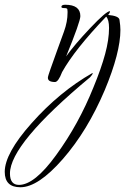

<svg xmlns="http://www.w3.org/2000/svg" viewBox="-203 -344 528 810"><path d="M-117 446Q-183 446 -183 381Q-183 303 -70 176Q48 43 187 -36Q188 -36 188 -35Q188 -30 177 -18Q-161 263 -161 388Q-161 436 -123 436Q-57 436 34 310Q82 244 121 173Q160 102 191 25Q224 -55 240.5 -116Q257 -177 257 -226Q257 -261 245 -274Q112 -135 59 -40Q43 2 29 2Q-1 2 -1 -16Q-1 -22 9.5 -51.5Q20 -81 39 -134L67 -211Q82 -252 82 -291V-295Q82 -307 79 -308Q77 -310 66.5 -310Q56 -310 56 -315Q56 -324 72 -324Q136 -324 136 -276Q136 -253 76 -106Q110 -154 177 -225Q245 -297 261 -297Q261 -289 253 -281Q298 -277 301 -261Q303 -248 304 -237Q305 -226 305 -218Q305 -122 239 36Q166 208 62 327Q-42 446 -117 446Z"/></svg>

Font: Qwigley
Style: Regular
Weight: 400
Designer: Robert E. Leuschke
Foundry: Robert E. Leuschke
Version: Version 1.010; ttfautohint (v1.8.3)